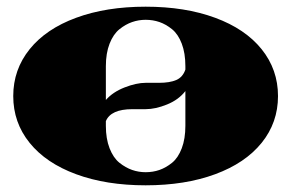

<svg xmlns="http://www.w3.org/2000/svg" viewBox="-20 -550 880 580"><path d="M629.9 -23.7Q539.1 9.8 419.9 9.8Q300.8 9.8 210 -23.7Q119.1 -57.1 69.6 -118.4Q20 -179.7 20 -259.8Q20 -339.8 69.6 -401.4Q119.1 -462.9 210 -496.3Q300.8 -529.8 419.9 -529.8Q539.1 -529.8 629.9 -496.3Q720.7 -462.9 770.3 -401.4Q819.8 -339.8 819.8 -259.8Q819.8 -179.7 770.3 -118.4Q720.7 -57.1 629.9 -23.7ZM419.9 -490.2Q398.9 -490.2 379.2 -483.4Q359.4 -476.6 340.8 -461.7Q322.3 -446.8 311 -418Q299.8 -389.2 299.8 -350.1V-248Q320.8 -272 356.4 -285.9Q392.1 -299.8 419.9 -299.8H460Q492.7 -299.8 512.5 -308.3Q532.2 -316.9 540 -339.8V-350.1Q540 -389.2 529.1 -418Q518.1 -446.8 499.8 -461.7Q481.4 -476.6 461.7 -483.4Q441.9 -490.2 419.9 -490.2ZM299.8 -184.1V-169.9Q299.8 -130.9 311 -102.1Q322.3 -73.2 340.8 -58.3Q359.4 -43.5 379.2 -36.6Q398.9 -29.8 419.9 -29.8Q441.9 -29.8 461.7 -36.6Q481.4 -43.5 499.8 -58.3Q518.1 -73.2 529.1 -102.1Q540 -130.9 540 -169.9V-274.9Q519.5 -248.5 484.6 -234.4Q449.7 -220.2 419.9 -220.2H379.9Q314.9 -220.2 299.8 -184.1Z"/></svg>

Font: Yokawerad
Style: Regular
Weight: 500
Designer: gluk
Foundry: gluk
Version: Version 0.79